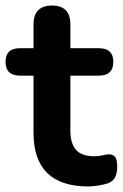

<svg xmlns="http://www.w3.org/2000/svg" viewBox="-27 -663 443 693"><path d="M292 10Q94 10 94 -184V-390H45Q-7 -390 -7 -440Q-7 -489 45 -489H94V-575Q94 -643 161 -643Q227 -643 227 -575V-489H330Q382 -489 382 -440Q382 -390 330 -390H227V-191Q227 -145 247.5 -122Q268 -99 314 -99Q330 -99 343.5 -102.5Q357 -106 367 -106Q379 -106 387.5 -97.5Q396 -89 396 -61Q396 -39 389 -24Q382 -9 364 -2Q351 3 329 6.5Q307 10 292 10Z"/></svg>

Font: Chiron GoRound TC SB
Style: Regular
Weight: 500
Designer: Ryoko NISHIZUKA 西塚涼子 (kana, bopomofo & ideographs); Paul D. Hunt (Latin, Greek & Cyrillic); Sandoll Communications 산돌커뮤니
Foundry: Adobe
Version: Version 1.000;hotconv 1.1.1;makeotfexe 2.6.0